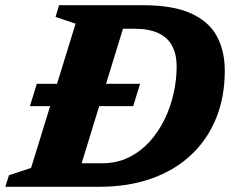

<svg xmlns="http://www.w3.org/2000/svg" viewBox="-46 -718 894 738"><path d="M69 -310 95.5 -396H492.5L466 -310ZM347 -90.5Q402.5 -90.5 447.8 -112.5Q493 -134.5 527.8 -172.2Q562.5 -210 586 -258Q609.5 -306 621.2 -358.8Q633 -411.5 633 -462.5Q633 -508.5 616 -541Q599 -573.5 563 -590.5Q527 -607.5 470.5 -607.5H341.5L353 -698H502.5Q619.5 -698 688.8 -666.2Q758 -634.5 788 -578Q818 -521.5 818 -446.5Q818 -344.5 784.2 -262.2Q750.5 -180 687.2 -121.2Q624 -62.5 534.8 -31.2Q445.5 0 335.5 0H140L183 -90.5ZM244.5 -627 167.5 -653 181 -698H454.5L240 0H-25.5L-11.5 -44.5L73.5 -72.5Z"/></svg>

Font: Newsreader 9pt
Style: Bold Italic
Weight: 700
Italic angle: -17°
Designer: Hugues Gentile
Foundry: Production Type
Version: Version 1.003